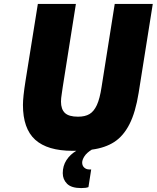

<svg xmlns="http://www.w3.org/2000/svg" viewBox="-20 -763 799 979"><path d="M759 -743 687 -290Q671 -190 640 -129.5Q609 -69 562.5 -39Q516 -9 448 0Q422 16 410.5 34Q399 52 399 66Q399 82 409.5 91.5Q420 101 435 101H445L431 191Q419 196 394 196Q344 196 322 174Q300 152 300 120Q300 83 318.5 54Q337 25 369 6H350Q222 6 159.5 -50.5Q97 -107 97 -228Q97 -268 110 -350L173 -743H367L300 -320Q299 -310 295 -285.5Q291 -261 291 -245Q291 -206 311 -187Q331 -168 378 -168Q414 -168 436.5 -181.5Q459 -195 474 -227.5Q489 -260 498 -320L565 -743Z"/></svg>

Font: Exo Black
Style: Italic
Weight: 900
Italic angle: -9°
Designer: Natanael Gama
Foundry: Natanael Gama
Version: Version 1.500; ttfautohint (v1.6)